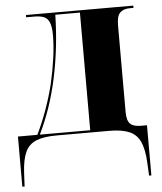

<svg xmlns="http://www.w3.org/2000/svg" viewBox="-53 -582 707 839"><g transform="rotate(-5 300.5 -163.0)"><path d="M11 210V-10H96Q120 -59 140 -114.5Q160 -170 174 -227Q187 -283 194.5 -338Q202 -393 202 -437Q202 -476 193.5 -495Q185 -514 168.5 -520Q152 -526 128 -526H92V-536H563V-526H546Q519 -526 504 -511.5Q489 -497 489 -455V-76Q489 -38 503.5 -24Q518 -10 550 -10H577V210H567L564 151Q561 94 546 61Q531 28 498.5 14Q466 0 411 0H179Q123 0 90 13.5Q57 27 42 60Q27 93 24 150L21 210ZM107 -10H328V-526H220Q217 -384 189 -252Q161 -120 107 -10Z"/></g></svg>

Font: Noto Serif Display SemiCondensed ExtraBold
Style: Regular
Weight: 800
Width: 4
Designer: Monotype Design Team
Foundry: Monotype Imaging Inc.
Version: Version 2.009